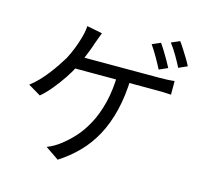

<svg xmlns="http://www.w3.org/2000/svg" viewBox="-123 -969 1245 1167"><g transform="rotate(15 500.0 -385.5)"><path d="M760 -790Q773 -772 788 -747.5Q803 -723 817.5 -698Q832 -673 842 -653L788 -629Q773 -659 750 -699Q727 -739 707 -767ZM870 -830Q884 -811 899.5 -786.5Q915 -762 930 -737.5Q945 -713 954 -694L900 -670Q884 -702 861.5 -740.5Q839 -779 817 -807ZM398 -753Q391 -736 384.5 -717Q378 -698 372 -683Q365 -660 354.5 -633Q344 -606 332 -577.5Q320 -549 306 -521Q287 -483 257.5 -439Q228 -395 195 -355.5Q162 -316 131 -290L52 -337Q79 -357 105 -384Q131 -411 154.5 -441.5Q178 -472 197 -500.5Q216 -529 230 -552Q250 -590 264 -626.5Q278 -663 286 -692Q292 -712 296 -732Q300 -752 301 -772ZM272 -582Q287 -582 320.5 -582Q354 -582 400 -582Q446 -582 497.5 -582Q549 -582 600 -582Q651 -582 694.5 -582Q738 -582 768 -582Q798 -582 807 -582Q825 -582 851.5 -583Q878 -584 900 -587V-501Q876 -503 850 -503.5Q824 -504 807 -504Q796 -504 757.5 -504Q719 -504 664 -504Q609 -504 546.5 -504Q484 -504 426.5 -504Q369 -504 325 -504Q281 -504 262 -504ZM639 -539Q636 -424 613.5 -331.5Q591 -239 552 -167Q513 -95 458.5 -39.5Q404 16 337 59L252 1Q274 -7 295.5 -19.5Q317 -32 333 -45Q372 -74 410.5 -116Q449 -158 481 -217.5Q513 -277 533 -356Q553 -435 555 -540Z"/></g></svg>

Font: Noto Sans HK
Style: Regular
Weight: 400
Designer: Ryoko NISHIZUKA 西塚涼子 (kana, bopomofo & ideographs); Paul D. Hunt (Latin, Greek & Cyrillic); Sandoll Communications 산돌커뮤니
Foundry: Adobe
Version: Version 2.004-H2;hotconv 1.0.118;makeotfexe 2.5.65603